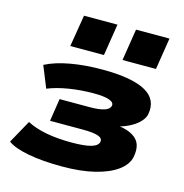

<svg xmlns="http://www.w3.org/2000/svg" viewBox="-110 -847 917 959"><g transform="rotate(15 348.0 -367.0)"><path d="M296 11Q193 11 119.5 -3Q46 -17 13 -42L79 -161Q121 -139 178.5 -128Q236 -117 311 -117Q378 -117 411.5 -127Q445 -137 449 -157Q453 -177 427.5 -185.5Q402 -194 349 -194H179L197 -311H353Q400 -311 427 -319.5Q454 -328 458 -346Q462 -364 435.5 -373.5Q409 -383 355 -383Q289 -383 227.5 -373Q166 -363 119 -344L74 -455Q126 -482 201.5 -495.5Q277 -509 366 -509Q519 -509 589.5 -470Q660 -431 644 -351Q640 -333 623.5 -314.5Q607 -296 580.5 -281Q554 -266 517 -255L516 -258Q581 -250 611 -219Q641 -188 629 -127Q620 -86 577 -55Q534 -24 463 -6.5Q392 11 296 11ZM450 -581 476 -745H649L623 -581ZM180 -581 207 -745H380L354 -581Z"/></g></svg>

Font: Nunito Sans 10pt Expanded Black
Style: Italic
Weight: 900
Width: 7
Italic angle: -9°
Designer: Vernon Adams
Foundry: Vernon Adams
Version: Version 3.101;gftools[0.9.27]